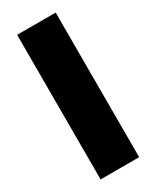

<svg xmlns="http://www.w3.org/2000/svg" viewBox="-187 -774 674 828"><g transform="rotate(-30 150.0 -360.0)"><path d="M54 0H246V-720H54Z"/></g></svg>

Font: Aspekta 850
Style: Regular
Weight: 850
Designer: Ivo Dolenc
Version: Version 2.000